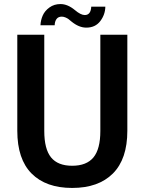

<svg xmlns="http://www.w3.org/2000/svg" viewBox="-20 -907 706 938"><path d="M494.6 -874.5Q494.1 -835.9 470 -804Q445.8 -772 401.4 -772Q365.7 -772 329.1 -801.8Q319.3 -810.1 314.2 -814Q309.1 -817.9 299.8 -821.8Q290.5 -825.7 281.7 -825.7Q264.6 -825.7 256.1 -814Q247.6 -802.2 247.1 -783.7H177.7Q178.7 -808.1 188.7 -831.1Q198.7 -854 221.7 -870.6Q244.6 -887.2 275.4 -887.2Q310.5 -887.2 345.7 -857.9Q374.5 -833.5 394 -833.5Q423.8 -833.5 425.8 -874.5ZM602.1 -268.1Q602.1 -129.9 531.5 -59.3Q460.9 11.2 332.5 11.2Q204.6 11.2 134.5 -59.1Q64.5 -129.4 64.5 -268.1V-737.3H196.3V-267.1Q196.3 -178.7 229.5 -137.9Q262.7 -97.2 332.5 -97.2Q402.8 -97.2 436.5 -137.9Q470.2 -178.7 470.2 -267.1V-737.3H602.1Z"/></svg>

Font: Epilogue SemiBold
Style: Regular
Weight: 600
Designer: Tyler Finck
Foundry: Etcetera Type Co
Version: Version 2.112